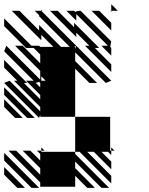

<svg xmlns="http://www.w3.org/2000/svg" viewBox="-25 -890 712 915"><path d="M125 5.2 -5.2 -125V-161.5L161.5 5.2ZM57.3 5.2 -5.2 -57.3V-93.8L93.8 5.2ZM161.5 -328.1 -5.2 -494.8 20.8 -505.2 166.7 -359.4V-380.2L41.7 -505.2H57.3L-5.2 -567.7V-604.2L104.2 -494.8H88.5L166.7 -416.7V-437.5L99 -505.2H135.4L-5.2 -645.8L5.2 -671.9L166.7 -510.4V-552.1L46.9 -671.9H83.3L166.7 -588.5V-630.2L135.4 -661.5H99L-5.2 -765.6V-802.1L125 -671.9H161.5L166.7 -666.7H229.2L171.9 -724V-697.9L31.2 -838.5H67.7L161.5 -744.8V-770.8L265.6 -666.7H307.3L161.5 -812.5V-817.7L140.6 -838.5H171.9L338.5 -671.9Q333.3 -666.7 322.9 -666.7H333.3V-656.2L338.5 -671.9L505.2 -505.2L479.2 -494.8L333.3 -640.6V-599L437.5 -494.8H401L333.3 -562.5V-333.3H500V-171.9H505.2V-151L489.6 -166.7H458.3L505.2 -119.8V-83.3L421.9 -166.7H390.6L505.2 -52.1V-15.6L354.2 -166.7H333.3V-156.2L494.8 5.2H458.3L333.3 -119.8V-88.5L427.1 5.2H390.6L333.3 -52.1V0H166.7V-20.8L15.6 -171.9H52.1L166.7 -57.3V-88.5L83.3 -171.9H119.8L166.7 -125V-156.2L151 -171.9H171.9V-166.7H333.3V-333.3H166.7V-343.8ZM104.2 -328.1 -5.2 -437.5V-474L140.6 -328.1ZM46.9 -328.1 -5.2 -380.2V-416.7L83.3 -328.1ZM505.2 -625 458.3 -671.9H489.6L338.5 -822.9V-791.7L291.7 -838.5H328.1L333.3 -833.3Q343.8 -838.5 359.4 -838.5L505.2 -692.7L500 -666.7L505.2 -661.5ZM505.2 -546.9 380.2 -671.9H401L338.5 -734.4V-713.5L213.5 -838.5H250L328.1 -760.4V-781.2L447.9 -661.5H427.1L505.2 -583.3ZM505.2 -833.3 500 -838.5H505.2ZM505.2 -744.8 411.5 -838.5H447.9L505.2 -781.2ZM505.2 -171.9H520.8L505.2 -187.5ZM171.9 -171.9H187.5L171.9 -187.5ZM161.5 -500 145.8 -494.8 166.7 -474V-494.8ZM171.9 -505.2H192.7L171.9 -526ZM505.2 -838.5H536.5L505.2 -869.8ZM171.9 -838.5H177.1L171.9 -843.8Z"/></svg>

Font: 0xA000-Monochrome
Style: Monochrome
Weight: 400
Version: Version 0.1